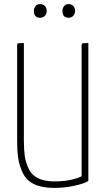

<svg xmlns="http://www.w3.org/2000/svg" viewBox="-20 -911 517 941"><path d="M146 -858Q146 -871 154 -881Q162 -891 176 -891Q191 -891 200 -881.5Q209 -872 209 -858Q209 -843 200 -833.5Q191 -824 176 -824Q146 -824 146 -858ZM286 -858Q286 -871 294 -881Q302 -891 316 -891Q331 -891 339.5 -881.5Q348 -872 348 -858Q348 -843 339 -833.5Q330 -824 316 -824Q286 -824 286 -858ZM97 -223Q97 -177 101.5 -146Q106 -115 120.5 -84Q135 -53 166.5 -37.5Q198 -22 246 -22Q328 -22 380 -47V-690Q380 -697 384.5 -698.5Q389 -700 413 -700V-24Q392 -11 344 -0.5Q296 10 246 10Q186 10 148 -8Q110 -26 92.5 -62Q75 -98 69.5 -134Q64 -170 64 -224V-689Q64 -697 68 -698.5Q72 -700 97 -700Z"/></svg>

Font: Yanone Kaffeesatz Thin
Style: Regular
Weight: 250
Designer: Yanone (Cyrillic: Daniel Pouzeot)
Foundry: Yanone
Version: Version 1.003;PS 001.003;hotconv 1.0.88;makeotf.lib2.5.64775